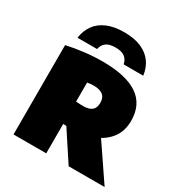

<svg xmlns="http://www.w3.org/2000/svg" viewBox="-186 -940 1015 1075"><g transform="rotate(30 322.0 -403.0)"><path d="M55.5 0V-577.5Q105.5 -589 165.5 -596.2Q225.5 -603.5 284.5 -603.5Q435 -603.5 511.5 -552Q588 -500.5 588 -395Q588 -327.5 552.5 -281.5Q517 -235.5 454.8 -212Q392.5 -188.5 311.5 -188.5Q300.5 -188.5 289.5 -189Q278.5 -189.5 267 -190V0ZM412 0 235 -269.5H461.5L644.5 0ZM313 -332.5Q350.5 -332.5 369.2 -347.5Q388 -362.5 388 -396Q388 -430 367.5 -445.8Q347 -461.5 308.5 -461.5Q299.5 -461.5 287.8 -460.5Q276 -459.5 267 -457.5V-334.5Q280 -333.5 290.2 -333Q300.5 -332.5 313 -332.5ZM95 -648Q101.5 -695.5 126.5 -731Q151.5 -766.5 196.8 -786.2Q242 -806 307.5 -806Q373.5 -806 418.5 -786.2Q463.5 -766.5 488.8 -731Q514 -695.5 520 -648H393.5Q387.5 -677.5 367 -692.5Q346.5 -707.5 307.5 -707.5Q269 -707.5 248.2 -692.5Q227.5 -677.5 221.5 -648Z"/></g></svg>

Font: Encode Sans SC Black
Style: Regular
Weight: 900
Version: Version 3.002